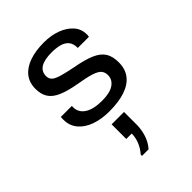

<svg xmlns="http://www.w3.org/2000/svg" viewBox="-236 -639 1071 1071"><g transform="rotate(-45 300.0 -103.5)"><path d="M292.5 10Q229.5 10 181 -7.6Q132.5 -25.2 105 -58.5Q77.5 -91.8 77.5 -138Q77.5 -140.8 77.5 -146.8Q77.5 -152.8 78.5 -160H165V-149.8Q165 -108 201.5 -84.4Q238 -60.8 305.5 -60.8Q366.8 -60.8 398.1 -82.1Q429.5 -103.5 429.5 -139Q429.5 -162 416.9 -176.9Q404.2 -191.8 370.8 -202.6Q337.2 -213.5 274.2 -223.8Q207.2 -235.5 166.2 -253.4Q125.2 -271.2 107 -299.6Q88.8 -328 88.8 -370.5Q88.8 -420.5 115.6 -453.9Q142.5 -487.2 191.1 -504.1Q239.8 -521 304.8 -521Q362 -521 407.4 -503.9Q452.8 -486.8 479.8 -456.1Q506.8 -425.5 506.8 -383Q506.8 -380.2 506.8 -376.1Q506.8 -372 505 -365.2H417.5Q417.5 -400.8 401 -419.1Q384.5 -437.5 357.1 -444.2Q329.8 -451 296.5 -451Q181 -451 181 -379.2Q181 -359.8 192.9 -347.2Q204.8 -334.8 236.4 -325Q268 -315.2 327.2 -303.5Q399.8 -290.5 442.5 -271.9Q485.2 -253.2 503.9 -223.8Q522.5 -194.2 522.5 -147.2Q522.5 -93.8 495.2 -59Q468 -24.2 416.6 -7.1Q365.2 10 292.5 10ZM245 313.8V303.5Q268.2 277 280.4 246.5Q292.5 216 292.5 185H249.5V69.5H347.2V169.2Q347.2 207.8 335 246.1Q322.8 284.5 296.8 313.8Z"/></g></svg>

Font: Chivo Mono Medium
Style: Regular
Weight: 500
Monospace: yes
Designer: Hector Gatti
Foundry: Omnibus-Type
Version: Version 1.008